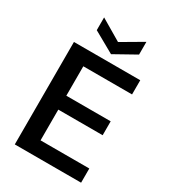

<svg xmlns="http://www.w3.org/2000/svg" viewBox="-217 -1025 1012 1136"><g transform="rotate(30 288.5 -457.5)"><path d="M70 0V-700H523V-603H190V-402H493V-307H190V-97H523V0ZM296 -747 152 -828V-915L296 -830L441 -915V-828Z"/></g></svg>

Font: DM Sans 17pt SemiBold
Style: Regular
Weight: 600
Version: Version 4.004;gftools[0.9.30]